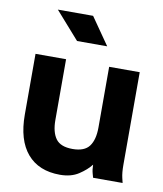

<svg xmlns="http://www.w3.org/2000/svg" viewBox="-83 -791 740 870"><g transform="rotate(10 287.5 -355.5)"><path d="M188.5 -507.8V-228.5Q188.5 -172.4 210.4 -142.3Q232.4 -112.3 287.6 -112.3Q342.3 -112.3 364.5 -142.3Q386.7 -172.4 386.7 -228.5V-507.8H527.3V-82Q527.3 -44.9 532.7 -22.5Q538.1 0 538.1 0H402.3Q402.3 0 397.2 -18.3Q392.1 -36.6 392.1 -58.6Q372.1 -32.7 337.4 -10Q302.7 12.7 251.5 12.7Q153.8 12.7 100.8 -49.3Q47.9 -111.3 47.9 -228.5V-507.8ZM223.1 -597.7 112.8 -722.7H274.9L361.8 -597.7Z"/></g></svg>

Font: Giphurs
Style: Bold
Weight: 700
Version: Version 0.920; ttfautohint (v1.8.4.7-5d5b)